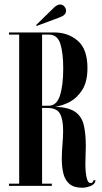

<svg xmlns="http://www.w3.org/2000/svg" viewBox="-20 -848 466 876"><path d="M355.5 8.5Q317.5 8.5 297.2 -8.5Q277 -25.5 269.5 -55Q262 -84.5 262 -121.5Q262 -155.5 265 -189Q268 -222.5 268 -251.5Q268 -303.5 253.5 -329.5Q239 -355.5 196 -355.5H172V-10H216.5V0H21V-10H67.5V-690H21V-700H227Q291 -700 335 -661.8Q379 -623.5 379 -537.5Q379 -475.5 355.5 -438.2Q332 -401 297.8 -383Q263.5 -365 231.5 -361Q292.5 -358.5 322.2 -338.2Q352 -318 361.8 -279Q371.5 -240 371.5 -181.5Q371.5 -161 370.5 -140.5Q369.5 -120 369.5 -101Q369.5 -80.5 371.5 -60.2Q373.5 -40 378.5 -26.5Q383.5 -13 393 -13Q404.5 -13 406.5 -25.5H416Q414 -7.5 393.8 0.5Q373.5 8.5 355.5 8.5ZM172 -365.5H201.5Q238.5 -365.5 253.5 -412Q268.5 -458.5 268.5 -535.5Q268.5 -607 255.2 -648.5Q242 -690 203.5 -690H172ZM147 -729.5 144.5 -733.5 227.5 -814.5Q241.5 -827.5 255 -827.5Q269.5 -827.5 278 -812Q281.5 -806 281.5 -799.5Q281.5 -779 253 -769Z"/></svg>

Font: Imbue 100pt SemiBold
Style: Regular
Weight: 600
Designer: Tyler Finck
Foundry: Etcetera Type Company
Version: Version 1.102; ttfautohint (v1.8.3)